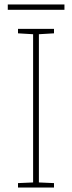

<svg xmlns="http://www.w3.org/2000/svg" viewBox="-20 -844 323 864"><path d="M270 -824H15V-800H270ZM223 0V-20L155 -23V-690L223 -694V-714H61V-694L129 -690V-23L61 -20V0Z"/></svg>

Font: Noto Sans Telugu Thin
Style: Regular
Weight: 100
Designer: Jelle Bosma - Monotype Design Team
Foundry: Monotype Imaging Inc.
Version: Version 2.005